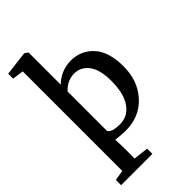

<svg xmlns="http://www.w3.org/2000/svg" viewBox="-240 -680 933 933"><g transform="rotate(-45 226.5 -214.0)"><path d="M59 -550 1 -558V-592L124 -607H126L144 -595V-374Q194 -422 262 -422Q331 -422 377 -371.5Q423 -321 423 -220Q423 -122 364 -57Q305 8 208 8Q190 8 142 3L144 52V134L221 143V179H6V143L59 134ZM144 -327V-56Q155 -34 212 -34Q265 -34 297.5 -78.5Q330 -123 331 -208Q332 -287 303.5 -326.5Q275 -366 228 -366Q181 -366 144 -327Z"/></g></svg>

Font: Aikya Medium
Style: Regular
Weight: 500
Designer: Neelakash Kshetrimayum (Latin subset based on Merriweather by Eben Sorkin)
Foundry: Brand New Type
Version: Version 1.00 b005